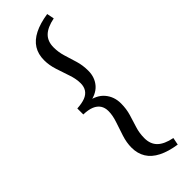

<svg xmlns="http://www.w3.org/2000/svg" viewBox="-306 -731 973 973"><g transform="rotate(-45 180.0 -245.0)"><path d="M202.1 80.1Q202.1 123 227.5 147.9Q252.9 172.9 306.6 183.6L298.8 222.7Q240.2 213.9 200.7 193.8Q161.1 173.8 141.6 142.1Q122.1 110.4 122.1 68.4Q122.1 32.2 134.3 -5.4Q146.5 -43 158.7 -79.1Q170.9 -115.2 170.9 -145.5Q170.9 -169.9 159.7 -187Q148.4 -204.1 126 -213.4Q103.5 -222.7 68.4 -223.6V-266.6Q103.5 -268.6 126 -277.3Q148.4 -286.1 159.7 -303.2Q170.9 -320.3 170.9 -344.7Q170.9 -376 158.7 -411.6Q146.5 -447.3 134.3 -484.9Q122.1 -522.5 122.1 -558.6Q122.1 -601.6 141.6 -632.8Q161.1 -664.1 200.7 -684.1Q240.2 -704.1 298.8 -712.9L306.6 -673.8Q252.9 -663.1 227.5 -638.2Q202.1 -613.3 202.1 -570.3Q202.1 -535.2 212.4 -502.4Q222.7 -469.7 232.9 -435.5Q243.2 -401.4 243.2 -362.3Q243.2 -314.5 214.4 -281.7Q185.5 -249 125 -241.2V-254.9Q184.6 -246.1 213.9 -211.4Q243.2 -176.8 243.2 -127.9Q243.2 -88.9 232.9 -54.7Q222.7 -20.5 212.4 11.7Q202.1 43.9 202.1 80.1Z"/></g></svg>

Font: Crimson Pro ExtraLight
Style: Regular
Weight: 400
Version: Version 1.002